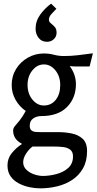

<svg xmlns="http://www.w3.org/2000/svg" viewBox="-20 -802 529 1052"><path d="M220 -509Q249 -509 275.5 -502Q302 -495 330 -495Q368 -495 407 -499.5Q446 -504 489 -510L471 -438H391Q384 -438 376.5 -438.5Q369 -439 362 -440Q396 -394 396 -341Q396 -265 347 -215.5Q298 -166 206 -166Q181 -166 162 -153Q143 -140 143 -113Q143 -95 152.5 -87.5Q162 -80 176 -79Q190 -78 204 -78H301Q336 -78 372 -71Q408 -64 432.5 -42Q457 -20 457 26Q457 81 435 120Q413 159 376 183.5Q339 208 293 219Q247 230 200 230Q172 230 141 223.5Q110 217 82.5 202.5Q55 188 38 164Q21 140 21 104Q21 66 44.5 37Q68 8 99 -12V-15Q52 -39 52 -87Q52 -100 62 -111.5Q72 -123 87.5 -142Q103 -161 121 -194Q86 -218 65 -255.5Q44 -293 44 -336Q44 -385 68 -424Q92 -463 132.5 -486Q173 -509 220 -509ZM221 -449Q184 -449 157.5 -416.5Q131 -384 131 -337Q131 -289 157.5 -256.5Q184 -224 220 -224Q261 -224 285.5 -255Q310 -286 310 -336Q310 -384 283.5 -416.5Q257 -449 221 -449ZM158 1Q139 15 123 39.5Q107 64 107 87Q107 111 124.5 128Q142 145 167.5 153.5Q193 162 215 162Q250 162 288.5 152Q327 142 353.5 118.5Q380 95 380 55Q380 29 364 17.5Q348 6 324.5 3.5Q301 1 278 1ZM238 -573Q208 -573 191.5 -594.5Q175 -616 175 -644Q175 -687 200.5 -722Q226 -757 260 -782L289 -754Q279 -743 263.5 -727Q248 -711 248 -694Q248 -683 258.5 -674.5Q269 -666 279.5 -655Q290 -644 290 -623Q290 -601 274.5 -587Q259 -573 238 -573Z"/></svg>

Font: Rosario Light
Style: Regular
Weight: 300
Designer: Hector Gatti
Foundry: Omnibus Type
Version: Version 1.101; ttfautohint (v1.8.1.43-b0c9)